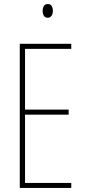

<svg xmlns="http://www.w3.org/2000/svg" viewBox="-20 -997 421 951"><path d="M333 -66H78V-780H333V-755H104V-454H320V-429H104V-91H333ZM217 -977Q231 -977 236.5 -966.5Q242 -956 242 -944Q242 -928 235 -918.5Q228 -909 216 -909Q203 -909 197 -919.5Q191 -930 191 -943Q191 -955 196.5 -966Q202 -977 217 -977Z"/></svg>

Font: Noto Sans Malayalam UI ExtraCondensed Thin
Style: Regular
Weight: 100
Width: 2
Designer: Jelle Bosma - Monotype Design Team
Foundry: Monotype Imaging Inc.
Version: Version 2.104; ttfautohint (v1.8.4.7-5d5b)